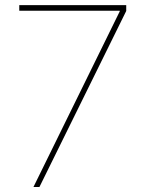

<svg xmlns="http://www.w3.org/2000/svg" viewBox="-20 -748 582 768"><path d="M113.8 0 459 -702.6V-705.1H57.1V-727.5H484.9V-704.1L137.7 0Z"/></svg>

Font: Inter 17pt Thin
Style: Regular
Weight: 250
Version: Version 4.001;git-66647c0bb